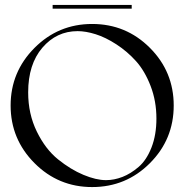

<svg xmlns="http://www.w3.org/2000/svg" viewBox="-20 -757 740 777"><path d="M193 -737H513V-722H193ZM119.5 -563Q216 -660 353 -660Q490 -660 586.5 -563.5Q683 -467 683 -330Q683 -193 586.5 -96.5Q490 0 353 0Q216 0 119.5 -97Q23 -194 23 -330Q23 -466 119.5 -563ZM94 -383Q94 -296 129 -224.5Q164 -153 215 -112Q266 -71 317.5 -49.5Q369 -28 409 -28Q442 -28 475.5 -41Q509 -54 541 -81.5Q573 -109 593 -160Q613 -211 613 -277Q613 -348 589.5 -409Q566 -470 530.5 -509.5Q495 -549 451 -577.5Q407 -606 367 -618.5Q327 -631 294 -631Q209 -631 151.5 -564Q94 -497 94 -383Z"/></svg>

Font: kawoszeh
Style: Medium
Weight: 500
Version: Version 000.030